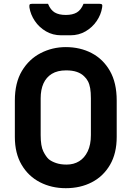

<svg xmlns="http://www.w3.org/2000/svg" viewBox="-20 -967 690 1007"><path d="M325.1 -720Q400.4 -720 460.7 -688.5Q521 -657 556.5 -595Q592.1 -532.9 592.1 -439.9V-248.7Q592.1 -162.7 557.1 -102.6Q522.1 -42.5 462 -11.3Q402 20 324.9 20Q250.3 20 189.5 -11.3Q128.8 -42.5 93.4 -102.7Q57.9 -162.8 57.9 -248.8V-439.9Q57.9 -532.9 95 -595Q132.2 -657 193.4 -688.5Q254.6 -720 325.1 -720ZM193.3 -258.2Q193.3 -200.8 207.3 -172.8Q221.3 -144.8 236.2 -131.6Q250.5 -120 274.1 -111.9Q297.6 -103.8 329.1 -103.8Q366.6 -103.8 395 -121.2Q423.3 -138.5 440 -173.2Q456.7 -208 456.7 -258.9V-451.3Q456.7 -482.6 453 -504.2Q449.2 -525.8 441.2 -540.9Q433.2 -555.9 421.2 -566.9Q406 -582 382.9 -589.9Q359.8 -597.9 326.9 -597.9Q281.5 -597.9 251.9 -579.8Q222.4 -561.6 207.8 -529Q193.3 -496.4 193.3 -451.3ZM418.1 -947Q438.9 -947 460.1 -947Q481.3 -947 502.1 -947Q512.1 -947 515 -943.1Q517.9 -939.2 515.6 -927.4Q509.8 -890.1 487 -856.7Q464.3 -823.3 428.8 -802.6Q393.3 -781.9 349.1 -781.9H300.9Q256.8 -781.9 221.2 -802.6Q185.7 -823.3 163 -856.7Q140.4 -890.1 134.4 -927.4Q132.9 -939.2 135.4 -943.1Q137.9 -947 147.9 -947Q168.7 -947 189.9 -947Q211.1 -947 231.9 -947Q245 -914.6 267.1 -901.6Q289.1 -888.6 325 -888.6Q360.9 -888.6 382.9 -901.6Q405 -914.6 418.1 -947Z"/></svg>

Font: Recursive Sans Linear Light
Style: Regular
Weight: 300
Version: Version 1.085